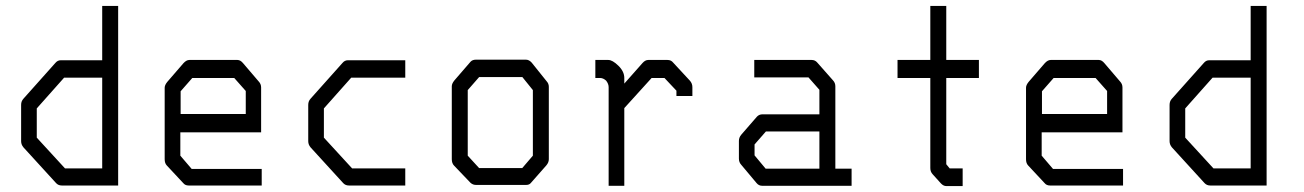

<svg xmlns="http://www.w3.org/2000/svg" viewBox="-20 -679 4414 650"><path d="M380 -51H189Q177.5 -51 170 -59L59.5 -180Q51.5 -189.5 51.5 -201V-324Q51.5 -336.5 59.5 -345L167.5 -466Q175 -475 185.5 -475H326V-659H380ZM326 -109V-416H197L104.5 -312V-213L200 -109Z M590.5 -231V-152L629 -107H866V-51H618.5Q607 -51 600.5 -59L544.5 -119Q537.5 -126.5 537.5 -140V-382Q537.5 -391 546.5 -402L601 -465Q611 -476 621 -476H784Q794 -476 803 -465L856 -403Q864 -394.5 864 -383V-231ZM591.5 -293H812V-371L773 -415H631L591.5 -370Z M1352 -475V-416H1169L1076.5 -312V-213L1172 -109H1352V-51H1161Q1149.5 -51 1142 -59L1031.5 -180Q1023.5 -189.5 1023.5 -201V-324Q1023.5 -336.5 1031.5 -345L1139.5 -466Q1147 -475 1157.5 -475Z M1563.5 -374V-152L1602 -110H1748L1784 -152V-374L1748.5 -418H1602ZM1518.5 -407 1573 -470Q1579.5 -477 1591 -477H1760.5Q1771 -477 1780 -467L1830.5 -404Q1838 -396 1838 -385V-140Q1838 -129 1829.5 -119L1777.5 -60Q1772 -53 1762 -53H1758.5H1591Q1581 -53 1573 -60L1517.5 -118Q1509.5 -126 1509.5 -140V-387Q1509.5 -396 1518.5 -407Z M2093.5 -313V-50H2040.5V-384Q2040.5 -395 2032 -406Q2022 -415 2011.5 -415H1995.5V-476H2039.5Q2053.5 -476 2073.5 -456.5Q2093.5 -437 2093.5 -415V-396L2155.5 -466Q2164.5 -476 2174.5 -476H2240Q2252 -476 2259 -467L2315.5 -406Q2324 -396.5 2324 -384V-354H2270V-372L2229.5 -415H2186Z M2754 -108V-234H2573L2534.5 -190V-153L2572 -108ZM2808 -108H2863V-50H2560.5Q2549 -50 2541.5 -59L2489.5 -121Q2481.5 -129.5 2481.5 -142V-202Q2481.5 -213.5 2489.5 -223L2542.5 -284Q2550 -292 2561.5 -292H2754V-375L2717 -417H2533.5V-476H2728Q2739.5 -476 2747 -467L2800 -407Q2808 -398.5 2808 -387Z M3183.5 -123 3195 -109H3239V-49H3184Q3174 -49 3165.5 -58L3137.5 -89Q3129.5 -97.5 3129.5 -110V-415H3018.5V-476H3129.5V-659H3183.5V-476H3294V-415H3183.5Z M3506.5 -231V-152L3545 -107H3782V-51H3534.5Q3523 -51 3516.5 -59L3460.5 -119Q3453.5 -126.5 3453.5 -140V-382Q3453.5 -391 3462.5 -402L3517 -465Q3527 -476 3537 -476H3700Q3710 -476 3719 -465L3772 -403Q3780 -394.5 3780 -383V-231ZM3507.5 -293H3728V-371L3689 -415H3547L3507.5 -370Z M4268 -51H4077Q4065.5 -51 4058 -59L3947.5 -180Q3939.5 -189.5 3939.5 -201V-324Q3939.5 -336.5 3947.5 -345L4055.5 -466Q4063 -475 4073.5 -475H4214V-659H4268ZM4214 -109V-416H4085L3992.5 -312V-213L4088 -109Z"/></svg>

Font: 3270 Nerd Font Mono SemCond
Style: Regular
Weight: 400
Monospace: yes
Version: Version 3.0.1;Nerd Fonts 3.1.1